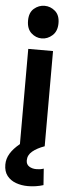

<svg xmlns="http://www.w3.org/2000/svg" viewBox="-79 -865 426 1143"><g transform="rotate(5 134.0 -294.0)"><path d="M65 0V-569H213V0ZM49 -737Q49 -785 77 -809Q105 -833 140 -833Q175 -833 203 -809Q231 -785 231 -737Q231 -689 202.5 -663.5Q174 -638 139 -638Q104 -638 76.5 -663Q49 -688 49 -737ZM134 245Q95 245 62 233Q29 221 9 195.5Q-11 170 -11 129Q-11 94 8 62.5Q27 31 65 0H213Q168 16 141 38.5Q114 61 114 93Q114 117 132 128.5Q150 140 175 140Q186 140 197 138.5Q208 137 219 133L226 231Q204 238 180.5 241.5Q157 245 134 245Z"/></g></svg>

Font: Yaldevi
Style: Bold
Weight: 700
Designer: Sol Matas, Rajitha Manaperi, Kosala Senevirathne
Foundry: Mooniak
Version: Version 1.100